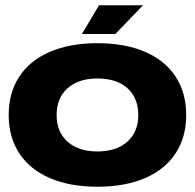

<svg xmlns="http://www.w3.org/2000/svg" viewBox="-20 -696 740 729"><path d="M687 -259Q687 -175 646.5 -113.5Q606 -52 530 -19.5Q454 13 350 13Q246 13 170 -19.5Q94 -52 53.5 -113.5Q13 -175 13 -259Q13 -344 53.5 -405.5Q94 -467 170 -499.5Q246 -532 350 -532Q454 -532 530 -499.5Q606 -467 646.5 -405.5Q687 -344 687 -259ZM350 -121Q422 -121 463.5 -158Q505 -195 505 -259Q505 -324 464 -361Q423 -398 350 -398Q278 -398 236.5 -361Q195 -324 195 -259Q195 -195 236.5 -158Q278 -121 350 -121ZM356 -676H523L418 -567H291Z"/></svg>

Font: Non Bureau Extended
Style: Bold
Weight: 700
Width: 7
Designer: Jona Saucedo
Foundry: Non Foundry
Version: Version 1.000; ttfautohint (v1.8.4)